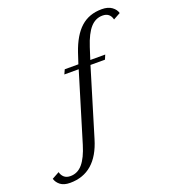

<svg xmlns="http://www.w3.org/2000/svg" viewBox="-349 -902 1128 1257"><g transform="rotate(-20 215.5 -274.0)"><path d="M-176 161 -125 133Q-120 155 -104 169.5Q-88 184 -60 184Q-10 184 25 143Q60 102 85 19L229 -455H129L143 -486H238L262 -559Q299 -668 357.5 -720.5Q416 -773 504 -773Q548 -773 574 -754Q600 -735 607 -709L558 -682Q546 -732 495 -732Q446 -732 410.5 -692.5Q375 -653 347 -567L321 -486H425L412 -455H311L170 10Q106 225 -77 225Q-120 225 -144 206.5Q-168 188 -176 161Z"/></g></svg>

Font: Fahkwang Light
Style: Italic
Weight: 300
Italic angle: -10°
Version: Version 1.000; ttfautohint (v1.6)